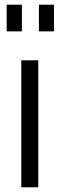

<svg xmlns="http://www.w3.org/2000/svg" viewBox="-20 -800 254 820"><path d="M71 0V-542.5H143.5V0ZM8.5 -666V-780H73.5V-666ZM146.2 -666V-780H210.5V-666Z"/></svg>

Font: Mohave Light
Style: Regular
Weight: 300
Designer: Gumpita Rahayu
Foundry: Tokotype
Version: Version 2.003